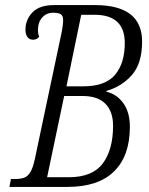

<svg xmlns="http://www.w3.org/2000/svg" viewBox="-20 -734 586 754"><path d="M17 0 23 -31H39Q60 -31 74.5 -36Q89 -41 99.5 -58.5Q110 -76 118 -115L221 -602Q225 -621 226.5 -634.5Q228 -648 228 -654Q228 -673 218 -678.5Q208 -684 189 -684Q162 -684 145.5 -665Q129 -646 129 -617Q129 -601 134 -590Q125 -578 110 -578Q95 -578 87.5 -589Q80 -600 80 -617Q80 -657 107.5 -685.5Q135 -714 192 -714H353Q538 -714 538 -571Q538 -485 498 -439.5Q458 -394 398 -377V-374Q439 -364 464.5 -328.5Q490 -293 490 -236Q490 -122 428 -61Q366 0 245 0ZM307 -395Q394 -395 432 -440.5Q470 -486 470 -565Q470 -676 351 -676H299L241 -395ZM250 -38Q343 -38 383.5 -92Q424 -146 424 -240Q424 -296 394 -326.5Q364 -357 304 -357H232L165 -38Z"/></svg>

Font: Noto Serif ExtraCondensed Light
Style: Italic
Weight: 300
Width: 2
Italic angle: -12°
Designer: Monotype Design Team
Foundry: Monotype Imaging Inc.
Version: Version 2.014; ttfautohint (v1.8.4.7-5d5b)